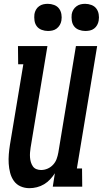

<svg xmlns="http://www.w3.org/2000/svg" viewBox="-20 -976 538 1004"><path d="M134 8Q109 8 87.5 -1.5Q66 -11 52.5 -30Q39 -49 33 -72.5Q27 -96 25.5 -120Q24 -144 26 -169Q28 -194 32 -219L102 -640H75L74 -735H228L140 -204Q138 -191 137 -178Q136 -165 137 -152.5Q138 -140 141.5 -128Q145 -116 152 -106Q159 -96 170.5 -91.5Q182 -87 195 -87Q212 -87 228.5 -94Q245 -101 257.5 -114.5Q270 -128 276 -144.5Q282 -161 285 -178L377 -735H488L382 -95H409L410 0H256L267 -70Q256 -53 242 -38Q228 -23 210.5 -12.5Q193 -2 173 3Q153 8 134 8ZM426 -814Q409 -814 393 -820Q377 -826 367.5 -838.5Q358 -851 355.5 -868Q353 -885 355 -902Q357 -914 363.5 -925Q370 -936 380.5 -943.5Q391 -951 402.5 -953.5Q414 -956 425 -956Q442 -956 458 -950Q474 -944 483.5 -931.5Q493 -919 496 -902Q499 -885 496 -868Q494 -856 488 -845Q482 -834 472 -826.5Q462 -819 450 -816.5Q438 -814 426 -814ZM231 -814Q214 -814 198 -820Q182 -826 172.5 -838.5Q163 -851 160.5 -868Q158 -885 160 -902Q162 -914 168 -925Q174 -936 184.5 -943.5Q195 -951 206.5 -953.5Q218 -956 230 -956Q247 -956 263 -950Q279 -944 288.5 -931.5Q298 -919 301 -902Q304 -885 301 -868Q299 -856 292.5 -845Q286 -834 276 -826.5Q266 -819 254 -816.5Q242 -814 231 -814Z"/></svg>

Font: Iosevka QP
Style: Bold Italic
Weight: 700
Italic angle: -9°
Designer: Belleve Invis
Foundry: Belleve Invis
Version: Version 20.0.0; ttfautohint (v1.8.4)